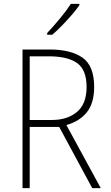

<svg xmlns="http://www.w3.org/2000/svg" viewBox="-20 -969 570 989"><path d="M96 0V-714H236Q345 -714 405 -672Q465 -630 465 -521Q465 -438 427.5 -391Q390 -344 322 -325L499 0H455L285 -315H133V0ZM248 -351Q327 -351 376.5 -392.5Q426 -434 426 -521Q426 -609 377.5 -644Q329 -679 230 -679H133V-351ZM223 -799Q255 -833 289 -874Q323 -915 345 -949H389V-942Q373 -919 349 -891.5Q325 -864 299 -837Q273 -810 249 -790H223Z"/></svg>

Font: Noto Sans Mono Condensed ExtraLight
Style: Regular
Weight: 200
Width: 3
Designer: Monotype Design Team
Foundry: Monotype Imaging Inc.
Version: Version 2.014; ttfautohint (v1.8.4.7-5d5b)